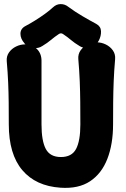

<svg xmlns="http://www.w3.org/2000/svg" viewBox="-20 -899 618 939"><path d="M103 -682Q138 -682 160.5 -659.5Q183 -637 183 -602Q183 -544 183 -495Q183 -446 183 -397.5Q183 -349 183 -291Q183 -210 204 -170.5Q225 -131 278 -131Q331 -131 352 -170.5Q373 -210 373 -291Q373 -349 372.5 -400Q372 -451 370 -501.5Q368 -552 363 -610Q361 -634 374 -652.5Q387 -671 408.5 -681.5Q430 -692 453 -692Q476 -692 497.5 -681.5Q519 -671 532 -652.5Q545 -634 543 -610Q538 -552 536 -501.5Q534 -451 533.5 -400Q533 -349 533 -291Q533 -194 505 -122Q477 -50 420.5 -12.5Q364 25 276 19Q155 11 89 -67Q23 -145 23 -291Q23 -349 22.5 -397Q22 -445 20 -493.5Q18 -542 13 -600Q11 -624 24 -642.5Q37 -661 58.5 -671.5Q80 -682 103 -682ZM451 -782Q473 -770 474 -746.5Q475 -723 463 -700L462 -699Q453 -680 436 -671.5Q419 -663 401 -664Q383 -665 369 -674Q344 -689 327 -703.5Q310 -718 289 -732Q278 -740 267 -732Q246 -718 229 -703.5Q212 -689 187 -674Q168 -661 142.5 -664.5Q117 -668 101 -685L100 -687Q80 -709 80 -734Q80 -759 105 -772Q126 -783 151 -798.5Q176 -814 199.5 -831Q223 -848 239 -863Q256 -879 277 -879Q298 -879 315 -865Q346 -842 382.5 -820.5Q419 -799 451 -782Z"/></svg>

Font: Winky Sans
Style: Bold
Weight: 700
Designer: Simon Atzbach
Foundry: typofactur
Version: Version 1.205